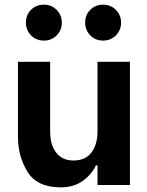

<svg xmlns="http://www.w3.org/2000/svg" viewBox="-20 -793 631 823"><path d="M57 -528H195V-229Q195 -172 221 -138.5Q247 -105 295 -105Q347 -105 372.5 -140Q398 -175 398 -229V-528H537V0H398V-84H391Q373 -45 334.5 -17.5Q296 10 240 10Q139 10 98 -56.5Q57 -123 57 -206ZM367 -751Q389 -773 422 -773Q455 -773 477 -750.5Q499 -728 499 -696Q499 -664 477 -641.5Q455 -619 422 -619Q389 -619 367 -641.5Q345 -664 345 -696Q345 -729 367 -751ZM113 -751Q135 -773 168 -773Q201 -773 223 -750.5Q245 -728 245 -696Q245 -664 223 -641.5Q201 -619 168 -619Q135 -619 113 -641.5Q91 -664 91 -696Q91 -729 113 -751Z"/></svg>

Font: Lopes Sans
Style: Bold
Weight: 700
Designer: Gabriel Lam, Diego Maldonado
Foundry: TypeRant, Foresti Design
Version: Version 4.000